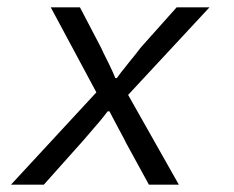

<svg xmlns="http://www.w3.org/2000/svg" viewBox="-20 -506 640 526"><path d="M10 0 244 -253 119 -486H199L257 -375Q258 -372 264 -360Q270 -348 277 -334Q284 -320 289.5 -307.5Q295 -295 296 -292H300Q302 -295 311.5 -307.5Q321 -320 332.5 -334Q344 -348 353.5 -360Q363 -372 365 -375L464 -486H554L331 -246L470 0H388L324 -117Q323 -120 316.5 -132Q310 -144 302.5 -158Q295 -172 288.5 -184.5Q282 -197 280 -201H275Q272 -197 262.5 -185Q253 -173 241.5 -160Q230 -147 220.5 -135.5Q211 -124 208 -121L100 0Z"/></svg>

Font: Source Code Pro
Style: Italic
Weight: 400
Italic angle: -11°
Monospace: yes
Designer: Paul D. Hunt, Teo Tuominen
Foundry: Adobe Systems Incorporated
Version: Version 1.050;PS 1.000;hotconv 16.6.51;makeotf.lib2.5.65220